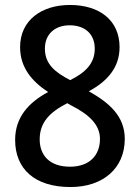

<svg xmlns="http://www.w3.org/2000/svg" viewBox="-20 -744 564 774"><path d="M262 -724C147 -724 61 -662 61 -554C61 -473 107 -417 174 -373C96 -331 41 -272 41 -180C41 -62 121 10 264 10C396 10 483 -66 483 -184C483 -276 420 -330 338 -376C412 -416 462 -471 462 -554C462 -663 380 -724 262 -724ZM261 -642C322 -642 362 -607 362 -548C362 -487 323 -451 263 -421C203 -452 161 -485 161 -548C161 -607 202 -642 261 -642ZM140 -182C140 -248 177 -290 251 -328L267 -319C338 -283 383 -242 383 -184C383 -118 341 -72 262 -72C180 -72 140 -118 140 -182Z"/></svg>

Font: Noto Sans Myanmar SemiCondensed Medium
Style: Regular
Weight: 500
Width: 4
Designer: Monotype Design Team
Foundry: Monotype Imaging Inc.
Version: Version 2.107